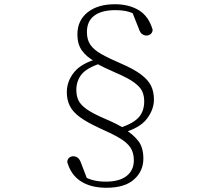

<svg xmlns="http://www.w3.org/2000/svg" viewBox="-20 -769 1040 908"><path d="M483 119Q410 119 362.5 88.5Q315 58 298 -3Q299 -16 307 -23Q315 -30 327 -30Q338 -30 347.5 -23Q357 -16 363 1L397 90L362 57Q386 73 414.5 81.5Q443 90 480 90Q545 90 579 63Q613 36 613 -11Q613 -47 597 -71Q581 -95 545.5 -116Q510 -137 451 -163Q392 -190 358 -215Q324 -240 310 -268.5Q296 -297 296 -333Q296 -385 331 -428Q366 -471 446 -492V-498L458 -470Q390 -448 365.5 -417Q341 -386 341 -343Q341 -316 351 -294.5Q361 -273 390 -252.5Q419 -232 475 -208Q506 -195 530.5 -182.5Q555 -170 574 -159V-155Q609 -134 633.5 -103Q658 -72 658 -19Q658 40 614 79.5Q570 119 483 119ZM524 -749Q589 -749 636 -721Q683 -693 702 -628Q701 -615 692.5 -608Q684 -601 672 -601Q662 -601 652.5 -607.5Q643 -614 637 -632L602 -720L641 -688Q616 -705 589.5 -713Q563 -721 525 -721Q461 -721 426 -695Q391 -669 391 -617Q391 -582 407 -558Q423 -534 458 -514Q493 -494 549 -470Q612 -443 646.5 -417Q681 -391 694.5 -363Q708 -335 708 -298Q708 -251 674.5 -207Q641 -163 558 -140V-135L546 -164Q610 -185 636 -214Q662 -243 662 -290Q662 -315 653 -336Q644 -357 615 -378.5Q586 -400 525 -426Q497 -438 473.5 -449.5Q450 -461 429 -473V-478Q389 -500 367.5 -530Q346 -560 346 -606Q346 -672 394 -710.5Q442 -749 524 -749Z"/></svg>

Font: Early Summer Mincho VF
Style: Regular
Weight: 250
Designer: GuiWonder
Version: Version 1.002